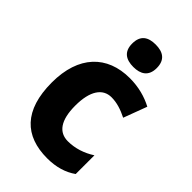

<svg xmlns="http://www.w3.org/2000/svg" viewBox="-232 -854 950 950"><g transform="rotate(45 243.0 -379.0)"><path d="M272 -768C221 -768 186 -748 186 -689C186 -632 221 -611 272 -611C322 -611 358 -632 358 -689C358 -747 323 -768 272 -768ZM290 10C354 10 404 -6 445 -35V-166C402 -138 353 -122 303 -122C241 -122 204 -169 204 -273C204 -376 241 -429 302 -429C340 -429 376 -417 414 -398L460 -521C415 -545 361 -560 299 -560C141 -560 41 -459 41 -272C41 -77 134 10 290 10Z"/></g></svg>

Font: Noto Sans Georgian SemiCondensed ExtraBold
Style: Regular
Weight: 800
Width: 4
Designer: Monotype Design Team, Akaki Razmadze
Foundry: Google LLC
Version: Version 2.005